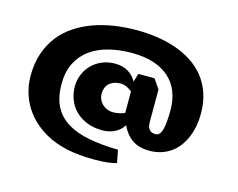

<svg xmlns="http://www.w3.org/2000/svg" viewBox="-109 -869 1421 1144"><g transform="rotate(15 601.5 -297.5)"><path d="M869.1 -133.3Q896 -133.3 907.2 -173.3Q918.5 -213.4 918.5 -294.4Q918.5 -356 899.2 -406Q879.9 -456.1 841.1 -491.2Q802.2 -526.4 744.4 -545.4Q686.5 -564.5 609.4 -564.5Q535.6 -564.5 470.5 -548.6Q405.3 -532.7 356.4 -498.3Q307.6 -463.9 279.3 -409.4Q251 -355 251 -277.8Q251 -196.3 278.8 -141.4Q306.6 -86.4 360.6 -52.7Q414.6 -19 494.1 -3.4Q573.7 12.2 677.2 14.2L692.4 92.3Q671.4 99.6 637.5 103.5Q603.5 107.4 555.2 107.4Q458.5 107.4 389.2 92.3Q306.6 74.7 244.9 38.1Q183.1 1.5 142.1 -47.9Q101.1 -97.2 80.6 -156Q60.1 -214.8 60.1 -276.4Q60.1 -354 81.1 -415.8Q102.1 -477.5 138.9 -524.9Q175.8 -572.3 226.8 -606.2Q277.8 -640.1 338.1 -661.6Q398.4 -683.1 465.3 -693.1Q532.2 -703.1 601.6 -703.1Q665 -703.1 726.6 -694.3Q788.1 -685.5 843.3 -666.5Q898.4 -647.5 945.3 -617.4Q992.2 -587.4 1026.4 -544.9Q1060.5 -502.4 1079.8 -446.5Q1099.1 -390.6 1099.1 -320.3Q1099.1 -282.7 1092.8 -246.6Q1086.4 -210.4 1073.2 -178Q1060.1 -145.5 1040.3 -118.2Q1020.5 -90.8 993.7 -70.8Q966.8 -50.8 932.9 -39.6Q898.9 -28.3 857.9 -28.3Q826.2 -28.3 800.3 -35.4Q774.4 -42.5 753.4 -56.4Q732.4 -70.3 715.8 -91.1Q699.2 -111.8 685.5 -139.6Q678.2 -125.5 665.8 -113.5Q653.3 -101.6 636.7 -92.5Q620.1 -83.5 599.9 -78.4Q579.6 -73.2 557.1 -73.2Q502.9 -73.2 460.7 -90.3Q418.5 -107.4 389.6 -136.2Q360.8 -165 345.9 -203.4Q331.1 -241.7 331.1 -284.2Q331.1 -321.8 345 -356.7Q358.9 -391.6 384.5 -418.2Q410.2 -444.8 446.8 -460.9Q483.4 -477.1 528.8 -477.1Q619.6 -477.1 662.1 -401.9L677.2 -453.6H777.3L817.4 -395V-193.8Q817.4 -172.4 823 -160.4Q828.6 -148.4 836.7 -142.3Q844.7 -136.2 853.8 -134.8Q862.8 -133.3 869.1 -133.3ZM662.1 -341.8Q624 -371.1 594.7 -371.1Q566.9 -371.1 548.1 -363.5Q529.3 -356 517.8 -343.8Q506.3 -331.5 501.5 -315.9Q496.6 -300.3 496.6 -284.2Q496.6 -265.1 503.9 -248.5Q511.2 -231.9 523.9 -220Q536.6 -208 553.7 -200.9Q570.8 -193.8 589.8 -193.8Q628.4 -193.8 662.1 -209Z"/></g></svg>

Font: Candal
Style: Regular
Weight: 400
Designer: vernon adams
Foundry: vernon adams
Version: Version 1.000